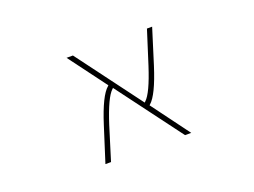

<svg xmlns="http://www.w3.org/2000/svg" viewBox="-85 -725 1169 883"><g transform="rotate(-20 500.0 -283.5)"><path d="M688.5 -23.4 451.2 -340.8 447.3 -336.9Q416 -308.6 377 -187.5L326.2 -23.4H298.8L353.5 -195.3Q394.5 -324.2 432.6 -356.4L435.5 -359.4L297.9 -543.9H329.1L565.4 -227.5L569.3 -231.4Q600.6 -259.8 639.6 -380.9L691.4 -543.9H716.8L663.1 -372.1Q622.1 -243.2 585 -210.9L582 -208L718.8 -23.4Z"/></g></svg>

Font: Mgen+ 1m thin
Style: Regular
Weight: 100
Designer: [Source Han Sans]
Ryoko NISHIZUKA  (kana & ideographs); Paul D. Hunt (Latin, Greek & Cyrillic); Wenlong ZHANG  (bopomofo
Version: Version 1.059.20150602